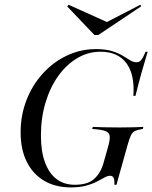

<svg xmlns="http://www.w3.org/2000/svg" viewBox="-20 -793 654 824"><path d="M284.7 11.3Q217.7 11.3 169.4 -17.3Q121 -46 94.8 -98.8Q68.5 -151.6 68.5 -225Q68.5 -298.4 93.5 -362.9Q118.5 -427.4 162.9 -476.6Q207.3 -525.8 266.1 -554Q325 -582.3 391.9 -582.3Q433.1 -582.3 460.5 -573.8Q487.9 -565.3 506.5 -554Q525 -542.7 538.7 -534.3Q552.4 -525.8 566.1 -525.8Q578.2 -525.8 586.3 -535.9Q594.4 -546 604.8 -571H613.7Q600.8 -529 587.5 -481.5Q574.2 -433.9 561.3 -381.5H552.4Q558.9 -473.4 522.2 -522.2Q485.5 -571 411.3 -571Q358.1 -571 311.7 -543.5Q265.3 -516.1 230.2 -467.3Q195.2 -418.5 175.4 -352.8Q155.6 -287.1 155.6 -211.3Q155.6 -143.5 173 -96.4Q190.3 -49.2 222.6 -24.6Q254.8 0 301.6 0Q356.5 0 384.7 -25.8Q412.9 -51.6 425 -96L444.4 -165.3Q452.4 -193.5 450.8 -208.9Q449.2 -224.2 432.3 -230.6Q415.3 -237.1 375.8 -239.5L378.2 -248.4Q393.5 -247.6 423.8 -246.8Q454 -246 492.7 -246Q529.8 -246 554.4 -246.8Q579 -247.6 595.2 -248.4L592.7 -239.5Q571.8 -236.3 560.5 -231.5Q549.2 -226.6 542.3 -212.9Q535.5 -199.2 527.4 -170.2L479.8 0H471Q471.8 -21.8 467.3 -30.2Q462.9 -38.7 452.4 -38.7Q441.9 -38.7 428.2 -31Q414.5 -23.4 395.2 -13.3Q375.8 -3.2 348.8 4Q321.8 11.3 284.7 11.3ZM582.3 -772.6 586.3 -766.1 401.6 -642.7H385.5L268.5 -765.3L274.2 -772.6L450 -693.5L427.4 -692.7Z"/></svg>

Font: Playfair 144pt
Style: Italic
Weight: 400
Italic angle: -15.6°
Designer: Claus Eggers Sørensen
Foundry: Claus Eggers Sørensen
Version: Version 2.001;gftools[0.9.30]